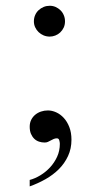

<svg xmlns="http://www.w3.org/2000/svg" viewBox="-20 -482 319 669"><path d="M229 4.9Q229 36.1 217 61.8Q205.1 87.4 185.1 107.4Q165 127.4 138.7 142.3Q112.3 157.2 83.5 167.5V145Q102.1 140.1 120.8 128.7Q139.6 117.2 154.5 101.1Q169.4 85 179 64.2Q188.5 43.5 188.5 19Q188.5 13.7 186.5 6.8Q184.6 0 178.2 0Q172.4 0 167.2 2.2Q162.1 4.4 157 7.3Q151.9 10.3 146.7 12.5Q141.6 14.6 135.7 14.6Q125.5 14.6 116 11.5Q106.4 8.3 99.4 1.5Q92.3 -5.4 87.9 -15.6Q83.5 -25.9 83.5 -40.5Q83.5 -53.7 88.6 -64.2Q93.8 -74.7 102.5 -82Q111.3 -89.4 122.8 -93.3Q134.3 -97.2 147 -97.2Q161.1 -97.2 175.8 -90.6Q190.4 -84 202.1 -71.3Q213.9 -58.6 221.4 -39.6Q229 -20.5 229 4.9ZM206.5 -407.7Q206.5 -395.5 201.9 -385.7Q197.3 -376 189.7 -368.9Q182.1 -361.8 172.6 -358.2Q163.1 -354.5 153.3 -354.5Q142.1 -354.5 132.1 -358.6Q122.1 -362.8 114.5 -370.1Q106.9 -377.4 102.5 -387Q98.1 -396.5 98.1 -407.7Q98.1 -419.4 102.5 -429.4Q106.9 -439.5 114.5 -446.5Q122.1 -453.6 132.1 -457.8Q142.1 -461.9 153.3 -461.9Q164.1 -461.9 173.6 -457.8Q183.1 -453.6 190.4 -446.5Q197.8 -439.5 202.1 -429.4Q206.5 -419.4 206.5 -407.7Z"/></svg>

Font: Doulos SIL Afr
Style: Regular
Weight: 400
Designer: Walt Agee, Victor Gaultney, Peter Martin, Debbi Hosken, Becca Hirsbrunner
Foundry: SIL International
Version: Version 5.000